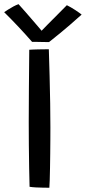

<svg xmlns="http://www.w3.org/2000/svg" viewBox="-50 -897 412 922"><path d="M187 4.5Q175.5 4.5 157.8 4.2Q140 4 122.2 3Q104.5 2 92 0Q91 -36.5 90 -90.5Q89 -144.5 88.5 -203.5Q88 -262.5 88 -311.5Q88 -382.5 88.8 -470.8Q89.5 -559 90.5 -658Q96 -658.5 107.5 -659Q119 -659.5 133.2 -659.8Q147.5 -660 161 -660.2Q174.5 -660.5 184.5 -660.5Q186.5 -599.5 188.2 -532.5Q190 -465.5 191 -401.5Q192 -337.5 192 -285Q192 -261.5 191.8 -228.5Q191.5 -195.5 191.2 -159.5Q191 -123.5 190.2 -90.2Q189.5 -57 188.8 -31.8Q188 -6.5 187 4.5ZM271 -872Q279.5 -868 290.2 -861.8Q301 -855.5 311.8 -848.5Q322.5 -841.5 330.8 -835.5Q339 -829.5 342 -827Q279.5 -771 240.8 -739.5Q202 -708 185.5 -695Q176.5 -695 161.5 -695.2Q146.5 -695.5 130.5 -695.8Q114.5 -696 104 -696Q73.5 -731 40 -766.8Q6.5 -802.5 -30 -838.5Q-22 -844 -10.2 -851.5Q1.5 -859 14.5 -866Q27.5 -873 39 -877Q55 -859.5 73.2 -838.5Q91.5 -817.5 108.5 -797.8Q125.5 -778 137.5 -764Q149.5 -750 153 -745.5H146Q156.5 -757 178.8 -779.2Q201 -801.5 226.2 -826.8Q251.5 -852 271 -872Z"/></svg>

Font: Grandstander Thin
Style: Regular
Weight: 400
Version: Version 1.200